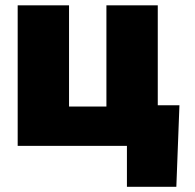

<svg xmlns="http://www.w3.org/2000/svg" viewBox="-20 -556 743 732"><path d="M47.4 0V-535.6H243.2V-149.9H385.7V-535.6H581.5V0ZM463.9 156.2V0H417V-154.8H664.1L652.3 156.2Z"/></svg>

Font: Inter 20pt Black
Style: Regular
Weight: 900
Version: Version 4.001;git-66647c0bb